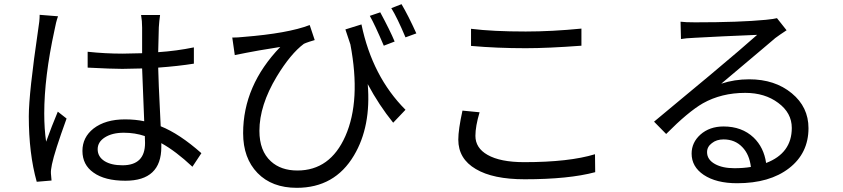

<svg xmlns="http://www.w3.org/2000/svg" viewBox="-20 -839 4040 920"><path d="M258 -761Q248 -733 241 -694Q192 -469 192 -295Q192 -222 201 -160Q228 -235 257 -304L299 -271Q241 -111 229 -52Q223 -24 224 -8L227 26L156 32Q118 -103 118 -282Q118 -391 163 -698Q170 -738 170 -768ZM674 -187Q627 -203 573 -203Q518 -203 483 -181Q448 -159 448 -124Q448 -88 481 -67Q513 -47 567 -47Q675 -47 675 -154Q675 -175 674 -187ZM902 -40Q822 -115 753 -153V-135Q753 27 581 27Q482 27 428 -12Q375 -49 375 -116Q375 -181 428 -223Q485 -267 579 -267Q629 -267 671 -258L661 -511Q597 -509 566 -509Q516 -509 400 -515V-591Q484 -582 568 -582Q599 -582 661 -584V-707Q661 -739 656 -767H747Q743 -739 741 -708L738 -589Q827 -595 909 -612V-534Q834 -522 738 -515Q738 -475 750 -234Q840 -198 945 -105Z M1819 -620Q1776 -721 1752 -763L1802 -780Q1849 -693 1871 -640ZM1712 -722Q1764 -472 1923 -313L1864 -251Q1796 -335 1742 -436Q1759 -233 1676 -94Q1584 61 1402 61Q1283 61 1214 -10Q1145 -81 1145 -201Q1145 -429 1323 -614Q1203 -595 1160 -586L1105 -575L1093 -659Q1119 -659 1146 -662Q1360 -679 1464 -719L1488 -647L1462 -639Q1444 -633 1436 -629Q1372 -581 1306 -472Q1223 -334 1223 -212Q1223 -116 1278 -66Q1326 -22 1405 -22Q1562 -22 1635 -187Q1710 -357 1659 -626L1635 -698ZM1904 -819Q1936 -765 1975 -679L1923 -660Q1883 -755 1855 -800Z M2237 -701Q2341 -688 2499 -688Q2624 -688 2766 -702V-620Q2605 -608 2499 -608Q2361 -608 2237 -619ZM2278 -301Q2258 -234 2258 -188Q2258 -130 2316 -97Q2377 -62 2492 -62Q2707 -62 2831 -100L2832 -14Q2705 20 2494 20Q2342 20 2260 -29Q2176 -78 2176 -170Q2176 -218 2196 -309Z M3578 -39Q3571 -99 3537 -134Q3502 -171 3447 -171Q3413 -171 3391 -153Q3368 -136 3368 -110Q3368 -74 3406 -53Q3442 -33 3499 -33Q3542 -33 3578 -39ZM3749 -694Q3714 -671 3694 -656Q3702 -662 3436 -438Q3499 -459 3570 -459Q3693 -459 3774 -392Q3854 -326 3854 -225Q3854 -105 3761 -33Q3668 39 3512 39Q3412 39 3352 -1Q3294 -40 3294 -103Q3294 -156 3336 -194Q3380 -233 3447 -233Q3535 -233 3591 -180Q3640 -133 3651 -58Q3774 -105 3774 -226Q3774 -298 3709 -346Q3645 -394 3551 -394Q3437 -394 3348 -344Q3277 -303 3172 -197L3114 -256L3257 -375Q3351 -454 3381 -478Q3541 -612 3608 -672Q3435 -665 3310 -658Q3264 -656 3243 -652L3241 -735Q3263 -732 3311 -732Q3524 -732 3649 -744Q3689 -748 3703 -752Z"/></svg>

Font: KaiGen Gothic CN Regular
Style: Regular
Weight: 400
Designer: Ryoko NISHIZUKA  (kana & ideographs); Paul D. Hunt (Latin, Greek & Cyrillic); Wenlong ZHANG  (bopomofo); Sandoll Communi
Foundry: Adobe Systems Incorporated
Version: Version 1.002.20150501